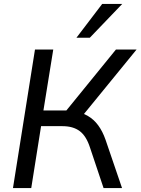

<svg xmlns="http://www.w3.org/2000/svg" viewBox="-20 -957 715 977"><path d="M46 0 158 -705H251L201 -395H325L304 -378L570 -705H675L395 -362L354 -391Q394 -386 425.5 -368Q457 -350 479.5 -319.5Q502 -289 517 -246L601 0H507L438 -206Q419 -265 385.5 -290Q352 -315 298 -315H189L139 0ZM369 -765 500 -937H602L437 -765Z"/></svg>

Font: Nunito Sans 12pt Medium
Style: Italic
Weight: 500
Italic angle: -9°
Designer: Vernon Adams
Foundry: Vernon Adams
Version: Version 3.101;gftools[0.9.27]